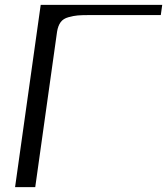

<svg xmlns="http://www.w3.org/2000/svg" viewBox="-20 -770 687 790"><path d="M147.5 -750H647.5L641.6 -708H349.6Q316.4 -708 299.8 -706.5Q283.2 -705.1 261.7 -699.2Q240.2 -693.4 229.5 -678.7Q218.8 -664.1 214.8 -639.6L130.9 -42L125 0H42Z"/></svg>

Font: okolaks
Style: RegularItalic
Weight: 500
Italic angle: -8°
Version: Version 000.6.0